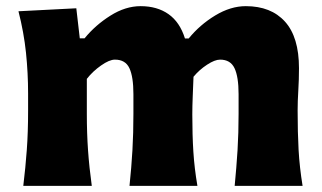

<svg xmlns="http://www.w3.org/2000/svg" viewBox="-20 -604 1047 624"><path d="M742.7 0Q748.5 -60.1 752 -115.7Q755.4 -171.4 755.4 -233.9V-297.9Q755.4 -354.5 742.2 -382.3Q729 -410.2 695.3 -410.2Q678.2 -410.2 653.1 -393.8Q627.9 -377.4 608.9 -354.5Q607.9 -325.2 606.4 -292Q605 -258.8 605 -231.9Q605 -165.5 608.4 -111.3Q611.8 -57.1 621.6 0H400.9Q407.2 -60.1 410.4 -115.7Q413.6 -171.4 413.6 -233.9V-297.9Q413.6 -354.5 400.6 -382.3Q387.7 -410.2 353.5 -410.2Q335.4 -410.2 308.3 -391.1Q281.2 -372.1 262.2 -347.7V-233.9Q262.2 -171.4 266.1 -115.7Q270 -60.1 278.3 0H55.7Q63 -60.1 67.1 -116.9Q71.3 -173.8 71.3 -244.6V-300.8Q71.3 -366.2 64.5 -432.4Q57.6 -498.5 40 -567.4L228 -577.1L239.3 -479.5H254.9Q290 -522.5 338.9 -553.2Q387.7 -584 437 -584Q490.7 -584 527.6 -558.1Q564.5 -532.2 581.1 -479H593.3Q629.4 -523.4 679.4 -553.7Q729.5 -584 778.8 -584Q860.8 -584 906.2 -533.7Q951.7 -483.4 951.7 -382.3Q951.7 -345.2 949.5 -310.1Q947.3 -274.9 947.3 -244.6Q947.3 -173.8 950.4 -116.9Q953.6 -60.1 963.4 0Z"/></svg>

Font: Pinar-DS3-FD ExtraBold
Style: Regular
Weight: 800
Designer: Amin Abedi
Version: Version 3.000